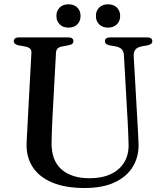

<svg xmlns="http://www.w3.org/2000/svg" viewBox="-20 -878 782 914"><path d="M588 -294.5 570 -614Q569 -632.5 560 -642.8Q551 -653 531 -657L502.5 -662Q489 -665 484.2 -670Q479.5 -675 479.5 -682.5Q479.5 -690.5 485.8 -695.2Q492 -700 503 -700H681Q693 -700 699 -695.2Q705 -690.5 705 -682.5Q705 -674.5 699.8 -669.8Q694.5 -665 681.5 -662L655 -657.5Q632 -652.5 623.8 -641Q615.5 -629.5 616.5 -611.5L634.5 -294Q636 -269 637.2 -244.8Q638.5 -220.5 639.5 -194.5Q641.5 -133.5 613.2 -85.8Q585 -38 527.2 -10.5Q469.5 17 383 17Q291 17 229 -9Q167 -35 136 -82.2Q105 -129.5 106.5 -193Q107 -206 108 -226.8Q109 -247.5 110.5 -271.8Q112 -296 113 -321L129.5 -626Q130.5 -640 122.5 -647Q114.5 -654 97.5 -657L69 -662Q45.5 -667 45.5 -682Q45.5 -690.5 51.8 -695.2Q58 -700 69.5 -700H306Q317.5 -700 323.5 -695.2Q329.5 -690.5 329.5 -682Q329.5 -674.5 324.5 -669.8Q319.5 -665 306 -662.5L277.5 -657Q262 -654.5 254.8 -647.8Q247.5 -641 246.5 -626.5L230 -323Q228 -286.5 227 -256.8Q226 -227 225.5 -202.5Q223.5 -115.5 271.8 -72.5Q320 -29.5 406.5 -29.5Q465.5 -29.5 507.5 -49.2Q549.5 -69 571.8 -106Q594 -143 592 -194.5Q591 -228.5 590 -251.8Q589 -275 588 -294.5ZM306 -746.5Q280 -746.5 264.2 -762Q248.5 -777.5 248.5 -802Q248.5 -827 264.2 -842.2Q280 -857.5 306 -857.5Q332.5 -857.5 348 -842.2Q363.5 -827 363.5 -802Q363.5 -777.5 348 -762Q332.5 -746.5 306 -746.5ZM494 -746.5Q468 -746.5 452.2 -762Q436.5 -777.5 436.5 -802Q436.5 -826.5 452.2 -842Q468 -857.5 494 -857.5Q520.5 -857.5 536.2 -842.2Q552 -827 552 -802Q552 -777.5 536.2 -762Q520.5 -746.5 494 -746.5Z"/></svg>

Font: Fraunces 17pt
Style: Regular
Weight: 400
Version: Version 1.000;[b76b70a41]